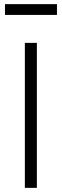

<svg xmlns="http://www.w3.org/2000/svg" viewBox="-20 -907 298 927"><path d="M100 0V-700H158V0ZM4 -835V-887H255V-835Z"/></svg>

Font: Geologica Cursive Thin
Style: Regular
Weight: 250
Designer: Sindre Bremnes, Frode Helland
Foundry: Monokrom Skriftforlag AS
Version: Version 1.010;gftools[0.9.28]